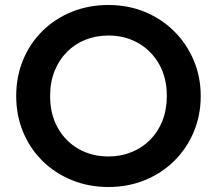

<svg xmlns="http://www.w3.org/2000/svg" viewBox="-20 -735 870 770"><path d="M415 15Q335.5 15 267.8 -12.8Q200 -40.5 150 -90Q100 -139.5 72.5 -206Q45 -272.5 45 -350Q45 -428 72.5 -494.5Q100 -561 150 -610.5Q200 -660 267.8 -687.5Q335.5 -715 415 -715Q494 -715 561.5 -687Q629 -659 679 -609Q729 -559 757 -492.8Q785 -426.5 785 -350Q785 -272.5 757 -206Q729 -139.5 679 -90Q629 -40.5 561.5 -12.8Q494 15 415 15ZM415 -107.5Q464.5 -107.5 507.2 -124.8Q550 -142 581.8 -173.8Q613.5 -205.5 631.2 -250.2Q649 -295 649 -350Q649 -423.5 618 -478Q587 -532.5 534 -562.5Q481 -592.5 415 -592.5Q365 -592.5 322.5 -575.5Q280 -558.5 248.2 -526.5Q216.5 -494.5 198.8 -450Q181 -405.5 181 -350Q181 -276.5 211.8 -222Q242.5 -167.5 295.5 -137.5Q348.5 -107.5 415 -107.5Z"/></svg>

Font: Geologica Medium
Style: Regular
Weight: 500
Designer: Sindre Bremnes, Frode Helland
Foundry: Monokrom Skriftforlag AS
Version: Version 1.010;gftools[0.9.28]